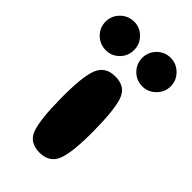

<svg xmlns="http://www.w3.org/2000/svg" viewBox="-243 -707 771 771"><g transform="rotate(45 142.5 -321.0)"><path d="M235 -216Q234 -337 216.5 -384.5Q199 -432 142 -432Q85 -432 66.5 -384Q48 -336 49 -216Q50 -95 67.5 -47.5Q85 0 142 0Q199 0 217.5 -48Q236 -96 235 -216ZM246 -480Q279 -480 303 -504Q327 -528 327 -561Q327 -594 303 -618Q279 -642 246 -642Q212 -642 188.5 -618Q165 -594 165 -561Q165 -528 188.5 -504Q212 -480 246 -480ZM40 -479Q73 -479 96.5 -502.5Q120 -526 120 -560Q120 -593 96.5 -617Q73 -641 40 -641Q6 -641 -18 -617Q-42 -593 -42 -560Q-42 -526 -18 -502.5Q6 -479 40 -479Z"/></g></svg>

Font: Cherry Bomb
Style: Regular
Weight: 400
Designer: satsuyako
Foundry: satsuyako
Version: Version 4.0